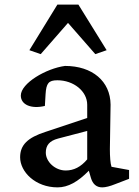

<svg xmlns="http://www.w3.org/2000/svg" viewBox="-20 -801 601 830"><path d="M229 9C274 9 317 -15 364 -63L373 -32C381 -5 397 9 422 9C436 9 456 4 478 -5L538 -28V-66L462 -80C457 -94 455 -125 455 -156L458 -349C457 -450 379 -516 261 -516C179 -505 70 -441 70 -388C70 -348 115 -329 174 -343L177 -394C180 -441 190 -454 228 -454C298 -454 357 -407 357 -348V-291L177 -231C99 -206 67 -174 67 -121C67 -58 133 9 229 9ZM107 -584 156 -567 274 -702 392 -567 441 -584 319 -781H228ZM178 -141C178 -172 193 -192 231 -202L357 -235V-112C329 -79 299 -64 264 -64C218 -64 178 -102 178 -141Z"/></svg>

Font: TPK Tissa Web Medium
Style: Regular
Weight: 500
Designer: Jacques Le Bailly, Suppakit Chalermlarp | Katatrad Co.,Ltd.
Foundry: Jacques Le Bailly, Cadson Demak Co.,Ltd.
Version: Version 5.000;Glyphs 3.1.2 (3151)